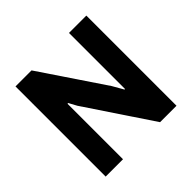

<svg xmlns="http://www.w3.org/2000/svg" viewBox="-169 -860 1033 1033"><g transform="rotate(-45 347.5 -343.0)"><path d="M78 0V-686H200L445 -322L481 -259L485 -260V-686H617V0H492L240 -377L215 -423L210 -422V0Z"/></g></svg>

Font: Chivo SemiBold
Style: Regular
Weight: 600
Designer: Hector Gatti
Foundry: Omnibus-Type
Version: Version 2.002